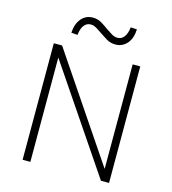

<svg xmlns="http://www.w3.org/2000/svg" viewBox="-130 -1017 1005 1122"><g transform="rotate(15 373.0 -455.5)"><path d="M111 0V-705H161L587 -74H588V-705H634V0H585L158 -631V0ZM232 -788 194 -791Q197 -845 224 -877Q251 -909 294 -909Q324 -909 349 -893.5Q374 -878 391 -865Q406 -855 424.5 -843.5Q443 -832 461 -832Q486 -832 501.5 -852.5Q517 -873 521 -911L559 -909Q557 -854 529.5 -822.5Q502 -791 460 -791Q429 -791 404.5 -806Q380 -821 363 -833Q347 -844 328.5 -855.5Q310 -867 292 -867Q267 -867 251.5 -846.5Q236 -826 232 -788Z"/></g></svg>

Font: Nunito Sans 7pt SemiCondensed ExtraLight
Style: Regular
Weight: 250
Width: 4
Designer: Vernon Adams
Foundry: Vernon Adams
Version: Version 3.101;gftools[0.9.27]